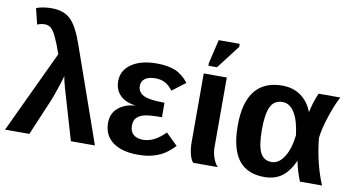

<svg xmlns="http://www.w3.org/2000/svg" viewBox="-75 -934 2072 1129"><g transform="rotate(10 961.5 -370.0)"><path d="M541 0H397.5Q322.3 -255.4 309.1 -301.5Q295.9 -347.7 293 -370.6Q285.6 -342.3 267.8 -289.6Q250 -236.8 238.3 -209.5L149.4 0H4.4L235.8 -491.2Q213.9 -553.2 197.5 -587.9Q181.2 -622.6 165.8 -636.5Q150.4 -650.4 128.4 -650.4Q105 -650.4 83 -641.1L59.6 -735.8Q101.1 -750.5 150.9 -750.5Q223.1 -750.5 264.2 -711.7Q305.2 -672.9 341.8 -567.4Z M813 -82Q880.4 -82 944.8 -148.9L1014.6 -80.6Q979 -43.9 950 -26.9Q920.9 -9.8 884.3 0Q847.7 9.8 798.8 9.8Q701.7 9.8 647.7 -30.8Q593.8 -71.3 593.8 -145Q593.8 -200.2 632.1 -233.6Q670.4 -267.1 734.4 -272.5V-273.4Q676.3 -279.3 643.1 -312Q609.9 -344.7 609.9 -396.5Q609.9 -461.4 666.3 -499.8Q722.7 -538.1 816.4 -538.1Q883.3 -538.1 927.7 -519.5Q972.2 -501 1006.8 -455.6L927.7 -395.5Q907.2 -423.3 882.6 -437Q857.9 -450.7 824.2 -450.7Q783.2 -450.7 761.7 -434.8Q740.2 -418.9 740.2 -391.1Q740.2 -354 774.7 -336.2Q809.1 -318.4 900.4 -318.4V-231.9Q828.1 -231.9 797.6 -224.6Q767.1 -217.3 751 -200.4Q734.9 -183.6 734.9 -153.3Q734.9 -118.2 755.6 -100.1Q776.4 -82 813 -82Z M1127.9 0Q1113.3 -15.6 1105.5 -48.6Q1097.7 -81.5 1097.7 -115.2V-528.3H1235.4V-110.8Q1235.4 -81.5 1245.8 -50.5Q1256.3 -19.5 1274.4 0ZM1116.7 -577.6V-593.8L1150.4 -736.3H1275.9V-718.3L1168 -577.6Z M1728.5 -115.7Q1698.2 -49.8 1656.2 -20Q1614.3 9.8 1553.2 9.8Q1449.7 9.8 1398.7 -57.4Q1347.7 -124.5 1347.7 -261.7Q1347.7 -400.4 1403.1 -469.2Q1458.5 -538.1 1565.9 -538.1Q1629.9 -538.1 1676 -505.6Q1722.2 -473.1 1745.6 -413.6H1747.1Q1759.3 -474.1 1783.7 -528.3H1913.1Q1888.7 -483.9 1862.5 -405.8Q1836.4 -327.6 1830.6 -271.5Q1846.2 -120.6 1897 0H1765.1Q1741.2 -58.6 1730.5 -115.7ZM1491.7 -263.2Q1491.7 -167.5 1512.5 -126Q1533.2 -84.5 1580.1 -84.5Q1623.5 -84.5 1654.8 -133.8Q1686 -183.1 1694.8 -264.6Q1684.1 -351.6 1655.5 -397.5Q1627 -443.4 1584 -443.4Q1534.2 -443.4 1512.9 -399.9Q1491.7 -356.4 1491.7 -263.2Z"/></g></svg>

Font: Arial
Style: Bold
Weight: 700
Designer: Steve Matteson
Foundry: Ascender Corporation
Version: Version 2.00.3